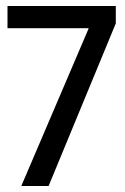

<svg xmlns="http://www.w3.org/2000/svg" viewBox="-20 -620 418 640"><path d="M366 -600V-542L142 0H51L275 -524V-526H5V-600Z"/></svg>

Font: Ropa Sans
Style: Regular
Weight: 400
Designer: Botio Nikoltchev
Foundry: Botio Nikoltchev
Version: Version 1.100